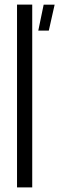

<svg xmlns="http://www.w3.org/2000/svg" viewBox="-20 -820 259 840"><path d="M54.5 0V-800H121V0ZM147.5 -686 171 -799.5H219L193.5 -686Z"/></svg>

Font: Big Shoulders Display Thin
Style: Regular
Weight: 400
Version: Version 2.002